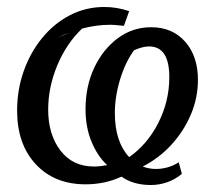

<svg xmlns="http://www.w3.org/2000/svg" viewBox="-20 -517 623 550"><path d="M412 13Q362 13 328 -11Q281 11 225 11Q136 11 82.5 -46.5Q29 -104 29 -200Q29 -260 48 -313.5Q67 -367 101 -408.5Q135 -450 180.5 -473.5Q226 -497 279 -497Q297 -497 315 -494Q333 -491 350 -485L335 -443Q324 -444 314 -445Q304 -446 296 -446Q255 -446 215 -435Q170 -392 144 -329.5Q118 -267 118 -203Q118 -132 153 -86Q188 -40 249 -40Q266 -40 287 -44Q259 -70 242 -111.5Q225 -153 225 -204Q225 -270 250 -323Q275 -376 317.5 -407.5Q360 -439 413 -439Q474 -439 510.5 -397.5Q547 -356 547 -288Q547 -237 527 -189.5Q507 -142 471.5 -103Q436 -64 389 -40Q407 -33 426 -33Q462 -33 492 -52L501 -19Q482 -3 459 5Q436 13 412 13ZM146 -409 180 -424Q163 -418 146 -409ZM309 -193Q309 -111 350 -67Q402 -103 433.5 -165Q465 -227 465 -296Q465 -384 407 -384Q397 -384 386 -381Q375 -378 364 -373Q339 -339 324 -289.5Q309 -240 309 -193Z"/></svg>

Font: Piazzolla Medium
Style: Italic
Weight: 500
Italic angle: -11.3°
Designer: Juan Pablo del Peral
Foundry: Huerta Tipografica
Version: Version 1.330